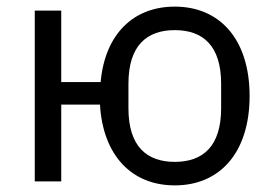

<svg xmlns="http://www.w3.org/2000/svg" viewBox="-20 -548 821 580"><path d="M508 12C645 12 734 -88 734 -258C734 -428 645 -528 508 -528C382 -528 297 -444 284 -300H165V-516H85V0H165V-232H282C291 -78 378 12 508 12ZM508 -59C423 -59 368 -106 368 -221V-295C368 -410 423 -457 508 -457C593 -457 648 -410 648 -295V-221C648 -106 593 -59 508 -59Z"/></svg>

Font: Braiins Sans
Style: Regular
Weight: 400
Designer: Mike Abbink, Paul van der Laan, Pieter van Rosmalen, Jiri Chlebus, Lubos Buracinsky
Foundry: Bold Monday, Sudetype
Version: Version 1.000;hotconv 1.0.109;makeotfexe 2.5.65596